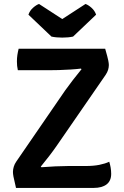

<svg xmlns="http://www.w3.org/2000/svg" viewBox="-20 -922 609 942"><path d="M300.5 -479.5Q316 -501.5 337.8 -529.5Q359.5 -557.5 380 -582.5L377 -585.5Q358 -583 328 -581Q298 -579 268.5 -578.2Q239 -577.5 221.5 -577.5H67.5Q65 -588.5 64 -599.2Q63 -610 63 -620.5Q63 -637 65.2 -652Q67.5 -667 71.5 -683H496Q508.5 -639.5 511.2 -625.2Q514 -611 514 -603Q514 -591.5 510.5 -579.8Q507 -568 498.5 -555L258 -206.5Q242.5 -184 221 -156Q199.5 -128 180 -104.5L183 -101.5Q214.5 -104 251.2 -105.8Q288 -107.5 314.5 -107.5H400Q438.5 -107.5 467.2 -113.2Q496 -119 516 -128.5Q520 -116 522.8 -100.2Q525.5 -84.5 525.5 -69Q525.5 -34.5 502.8 -17.2Q480 0 439.5 0H58.5Q48.5 -42 46 -55.8Q43.5 -69.5 43.5 -78.5Q43.5 -90.5 47.5 -104Q51.5 -117.5 60 -129.5ZM399.5 -902.5Q413 -898 429 -883.8Q445 -869.5 451.5 -850L338.5 -742.5Q315.5 -737.5 285.5 -737.5Q255.5 -737.5 232.5 -742.5L119.5 -850Q126 -869.5 142 -883.8Q158 -898 171.5 -902.5L285.5 -828.5Z"/></svg>

Font: Signika Negative SemiBold
Style: Regular
Weight: 600
Designer: Anna Giedryś
Foundry: Anna Giedryś
Version: Version 2.000; ttfautohint (v1.8.3) -l 8 -r 50 -G 200 -x 9 -